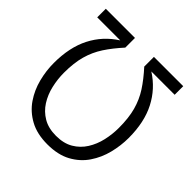

<svg xmlns="http://www.w3.org/2000/svg" viewBox="-190 -842 996 996"><g transform="rotate(45 308.0 -344.0)"><path d="M307 12Q231 12 178.2 -16.8Q125.5 -45.5 93.2 -92.8Q61 -140 46.5 -197Q32 -254 32 -310Q32 -425.5 73.5 -506.5Q115 -587.5 193 -637H24V-700H238V-629Q193.5 -580 164 -534.8Q134.5 -489.5 119.8 -436.8Q105 -384 105 -312Q105 -265 115.8 -218.5Q126.5 -172 150.5 -134.2Q174.5 -96.5 213 -73.8Q251.5 -51 307 -51Q363.5 -51 402 -73.8Q440.5 -96.5 464.2 -134.2Q488 -172 498.5 -218Q509 -264 509 -311Q509 -383.5 494.5 -436.5Q480 -489.5 450.8 -534.8Q421.5 -580 377 -629V-700H592V-637H421Q498.5 -587.5 540.2 -506.5Q582 -425.5 582 -310Q582 -254 567.8 -197Q553.5 -140 521.5 -92.8Q489.5 -45.5 436.8 -16.8Q384 12 307 12Z"/></g></svg>

Font: Overpass Mono Light Light
Style: Regular
Weight: 300
Monospace: yes
Version: Version 4.000